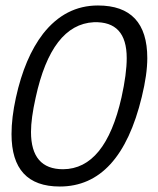

<svg xmlns="http://www.w3.org/2000/svg" viewBox="-20 -664 575 700"><path d="M497 -311Q418 16 198 16Q22 16 22 -175Q22 -235 38 -308Q70 -454 137 -541Q218 -644 337 -644Q517 -644 517 -452Q517 -393 497 -311ZM423 -309Q442 -395 442 -452Q442 -520 412 -552.5Q382 -585 322 -583Q168 -575 110 -308Q93 -232 93 -183Q93 -47 210 -47Q364 -48 423 -309Z"/></svg>

Font: GFS Neohellenic Rg
Style: Italic
Weight: 400
Italic angle: -12°
Designer: Takis Katsoulidis and George D. Matthiopoulos
Foundry: Takis Katsoulidis and George D. Matthiopoulos
Version: Version 1.0